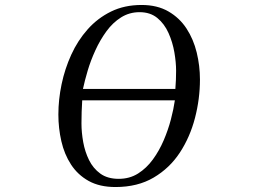

<svg xmlns="http://www.w3.org/2000/svg" viewBox="-20 -750 1040 773"><path d="M311 -346Q308 -300 308 -253Q308 -217 315 -178Q322 -139 338.5 -105.5Q355 -72 384 -51Q413 -30 458 -30Q502 -30 536 -51.5Q570 -73 595.5 -108Q621 -143 639 -185Q657 -227 668 -269Q679 -311 684 -346ZM689 -465Q689 -499 682 -539.5Q675 -580 658.5 -617Q642 -654 613.5 -677.5Q585 -701 542 -701Q501 -701 467.5 -680Q434 -659 408.5 -624Q383 -589 364 -547.5Q345 -506 333 -465.5Q321 -425 314 -392H686Q689 -428 689 -465ZM785 -430Q785 -352 765 -275Q745 -198 704 -135.5Q663 -73 598.5 -35Q534 3 445 3Q381 3 337 -21.5Q293 -46 266 -87.5Q239 -129 227 -181.5Q215 -234 215 -289Q215 -349 228 -411Q241 -473 267 -530Q293 -587 333 -632Q373 -677 427 -703.5Q481 -730 550 -730Q613 -730 658 -704Q703 -678 731 -635Q759 -592 772 -538.5Q785 -485 785 -430Z"/></svg>

Font: Kaisei Opti
Style: Regular
Weight: 400
Designer: Font-Kai, 金井和夫
Foundry: KAZUO KANAI
Version: Version 5.003